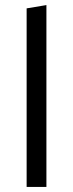

<svg xmlns="http://www.w3.org/2000/svg" viewBox="-20 -737 288 757"><path d="M85 -704 163 -717V0H85Z"/></svg>

Font: Ysabeau Medium
Style: Regular
Weight: 500
Designer: Christian Thalmann (Catharsis Fonts)
Version: Version 0.003